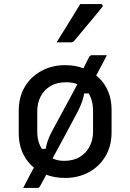

<svg xmlns="http://www.w3.org/2000/svg" viewBox="-20 -863 640 943"><path d="M505 -592Q495 -572 484.5 -552.5Q474 -533 464 -514Q454 -495 444 -477L448 -404H383L395 -415Q393 -394 385 -369.5Q377 -345 362 -315Q327 -250 292 -184.5Q257 -119 222 -55Q222 -51 222.5 -46Q223 -41 223 -36Q216 -21 207.5 -5.5Q199 10 191.5 24.5Q184 39 177 51Q173 57 170.5 58.5Q168 60 162 60Q158 60 148 60Q138 60 127 60Q116 60 107 60Q98 60 94 60Q102 44 112.5 24Q123 4 133 -15Q143 -34 151 -48L168 -132H210L203 -122Q205 -137 209 -153Q213 -169 220.5 -187Q228 -205 239 -225Q274 -290 309 -354.5Q344 -419 378 -482Q378 -486 377.5 -491Q377 -496 376 -500Q386 -520 395.5 -539Q405 -558 414 -576Q419 -587 423 -589.5Q427 -592 435 -592Q442 -592 451 -592Q460 -592 470.5 -592Q481 -592 490 -592Q499 -592 505 -592ZM300 -543Q351 -543 393 -526.5Q435 -510 465.5 -481Q496 -452 512 -412Q528 -372 528 -324V-213Q528 -147 498.5 -96.5Q469 -46 417 -17.5Q365 11 300 11Q249 11 207 -5Q165 -21 134.5 -50.5Q104 -80 88 -120Q72 -160 72 -208V-319Q72 -386 101.5 -436Q131 -486 183 -514.5Q235 -543 300 -543ZM305 -459Q259 -459 227.5 -440Q196 -421 179.5 -389Q163 -357 163 -316V-215Q163 -182 173.5 -155.5Q184 -129 202 -110Q219 -93 242.5 -83Q266 -73 295 -73Q341 -73 372.5 -92.5Q404 -112 420.5 -144Q437 -176 437 -216V-317Q437 -352 427.5 -379Q418 -406 399 -424Q383 -441 359 -450Q335 -459 305 -459ZM374 -843Q404 -843 425.5 -843Q447 -843 474 -843Q482 -843 484 -837.5Q486 -832 481 -827Q457 -797 436.5 -772.5Q416 -748 395 -723Q374 -698 345 -663Q343 -660 338.5 -657.5Q334 -655 328 -655Q309 -655 292.5 -655Q276 -655 258 -655Q277 -686 296.5 -717Q316 -748 335.5 -780Q355 -812 374 -843Z"/></svg>

Font: Rec Mono Linear
Style: Regular
Weight: 400
Monospace: yes
Version: Version 1.085; ttfautohint (v1.8.4.7-5d5b)